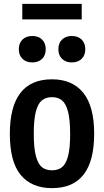

<svg xmlns="http://www.w3.org/2000/svg" viewBox="-20 -965 538 995"><path d="M31 -270.5Q31 -554 249.5 -554Q354.5 -554 411.2 -484.5Q468 -415 468 -271.5Q468 10 249.5 10Q144 10 87.5 -58.2Q31 -126.5 31 -270.5ZM343.5 -269.5Q343.5 -344.5 332.5 -386.5Q321.5 -428.5 301 -445Q280.5 -461.5 249.5 -461.5Q218 -461.5 197.5 -445.2Q177 -429 166 -387.5Q155 -346 155 -272.5Q155 -198 166 -156.5Q177 -115 197.2 -98.8Q217.5 -82.5 249.5 -82.5Q281 -82.5 301.2 -98.5Q321.5 -114.5 332.5 -155.5Q343.5 -196.5 343.5 -269.5ZM77.5 -710Q77.5 -741.5 96.5 -760Q115.5 -778.5 147.5 -778.5Q179 -778.5 198 -760Q217 -741.5 217 -710Q217 -678.5 198 -660Q179 -641.5 147.5 -641.5Q115.5 -641.5 96.5 -660Q77.5 -678.5 77.5 -710ZM282.5 -710Q282.5 -741.5 301.5 -760Q320.5 -778.5 352 -778.5Q384 -778.5 403 -760Q422 -741.5 422 -710Q422 -678.5 403 -660Q384 -641.5 352 -641.5Q320.5 -641.5 301.5 -660Q282.5 -678.5 282.5 -710ZM95.5 -864.5V-945H403.5V-864.5Z"/></svg>

Font: Encode Sans Condensed SemiBold
Style: Regular
Weight: 600
Width: 3
Designer: Multiple Designers
Foundry: Impallari Type
Version: Version 2.000